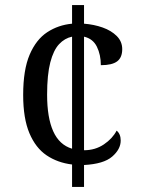

<svg xmlns="http://www.w3.org/2000/svg" viewBox="-20 -734 556 754"><path d="M263 -88Q206 -95 163 -124Q120 -153 95.5 -211Q71 -269 71 -361Q71 -460 96.5 -519.5Q122 -579 165.5 -607.5Q209 -636 263 -641V-714H310V-641Q349 -638 383 -626Q417 -614 438.5 -592.5Q460 -571 460 -541Q460 -508 440 -493Q420 -478 376 -478Q376 -519 360.5 -550.5Q345 -582 310 -590V-144Q354 -144 388 -167Q422 -190 438 -221Q454 -208 454 -182Q454 -148 420.5 -119Q387 -90 310 -86V0H263ZM263 -590Q234 -584 212 -560.5Q190 -537 177.5 -489Q165 -441 165 -362Q165 -272 189 -218.5Q213 -165 263 -150Z"/></svg>

Font: Noto Serif Tamil SemiCondensed
Style: Regular
Weight: 400
Width: 4
Designer: Indian Type Foundry, Tom Grace, and the Monotype Design Team
Foundry: Monotype Imaging Inc.
Version: Version 2.004; ttfautohint (v1.8.4.7-5d5b)